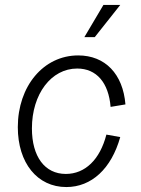

<svg xmlns="http://www.w3.org/2000/svg" viewBox="-20 -740 568 776"><path d="M248 16C350 16 430 -58 466 -186L410 -196C384 -95 324 -37 246 -37C161 -37 109 -107 109 -221C109 -360 187 -463 292 -463C370 -463 419 -406 427 -308L487 -318C477 -441 405 -516 296 -516C156 -516 52 -392 52 -226C52 -81 131 16 248 16ZM321 -590H363L466 -720H398Z"/></svg>

Font: Uncut Sans Light Italic
Style: Regular
Weight: 300
Italic angle: -11°
Designer: Kasper Nordkvist
Foundry: UNCUT.wtf
Version: Version 1.304;Glyphs 3.2 (3246)